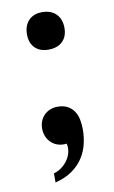

<svg xmlns="http://www.w3.org/2000/svg" viewBox="-80 -573 461 774"><g transform="rotate(-10 150.0 -186.0)"><path d="M229 -35.6Q229 -6.3 222.2 23.2Q215.3 52.7 198.7 78.9Q182.1 105 154.1 125.2Q126 145.5 83.5 156.2V118.7Q98.1 115.2 111.6 106.2Q125 97.2 135.3 84.7Q145.5 72.3 151.4 57.4Q157.2 42.5 157.2 27.3Q157.2 19.5 154.8 9.8Q151.9 10.3 148.7 10.5Q145.5 10.7 143.1 10.7Q127 10.7 113 4.9Q99.1 -1 89.1 -11.5Q79.1 -22 73.5 -36.1Q67.9 -50.3 67.9 -66.9Q67.9 -83.5 73.5 -97.4Q79.1 -111.3 89.4 -121.6Q99.6 -131.8 113.5 -137.5Q127.4 -143.1 144 -143.1Q168.9 -143.1 185.3 -134Q201.7 -125 211.4 -110.1Q221.2 -95.2 225.1 -75.7Q229 -56.2 229 -35.6ZM73.7 -451.2Q73.7 -487.3 93.8 -508.3Q113.8 -529.3 148.9 -529.3Q185.5 -529.3 206.3 -508.3Q227.1 -487.3 227.1 -451.2Q227.1 -416 206.3 -396Q185.5 -376 148.9 -376Q113.8 -376 93.8 -396Q73.7 -416 73.7 -451.2Z"/></g></svg>

Font: Arian AMU Serif
Style: Bold
Weight: 700
Designer: Ruben Hakobyan (Tarumian)
Foundry: Ruben Hakobyan (Tarumian)
Version: Version 1.002